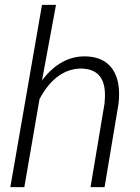

<svg xmlns="http://www.w3.org/2000/svg" viewBox="-20 -770 577 790"><path d="M152.8 -439Q229 -540 332.5 -538.1Q408.7 -536.1 443.4 -484.9Q478 -433.6 467.8 -343.8L410.2 0H352.5L410.2 -344.7Q413.1 -372.6 411.1 -398.4Q402.8 -485.4 316.4 -487.8Q265.1 -488.8 220.7 -457.3Q176.3 -425.8 142.6 -362.3L80.1 0H22.5L152.8 -750H210.4Z"/></svg>

Font: RobotoInd Light
Style: Italic
Weight: 300
Italic angle: -12°
Designer: Google
Version: Version 2.001151; 2014